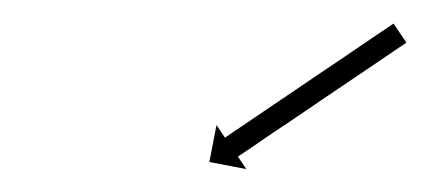

<svg xmlns="http://www.w3.org/2000/svg" viewBox="-20 -337 374 167"><path d="M331.9 -298.8C332.4 -299.2 333 -299.6 333.5 -299.9L322.3 -316.5C321.8 -316.1 321.2 -315.8 320.7 -315.4C319.1 -314.3 317.6 -313.3 316 -312.2C313.6 -310.6 311.2 -309 308.8 -307.4C305.7 -305.2 302.6 -303.1 299.4 -301C295.7 -298.5 292 -296 288.3 -293.5C284.2 -290.7 280.1 -287.9 276 -285.1C271.5 -282.1 267.1 -279.2 262.7 -276.2C258.2 -273.1 253.6 -270 249 -266.9C244.5 -263.8 239.9 -260.8 235.4 -257.7C230.9 -254.7 226.5 -251.7 222.1 -248.7C218 -245.9 213.9 -243.1 209.7 -240.3C206 -237.8 202.3 -235.3 198.6 -232.8C195.5 -230.7 192.4 -228.6 189.3 -226.5C186.9 -224.9 184.4 -223.2 182 -221.6C180.5 -220.5 178.9 -219.5 177.4 -218.4C176.8 -218.1 176.3 -217.7 175.7 -217.3L168.3 -228.2L162.1 -196.1L194.3 -189.9L186.9 -200.8C187.5 -201.1 188 -201.5 188.6 -201.9C190.1 -202.9 191.7 -204 193.2 -205C195.6 -206.7 198.1 -208.3 200.5 -209.9C203.6 -212 206.7 -214.1 209.8 -216.3C213.5 -218.8 217.2 -221.3 220.9 -223.8C225.1 -226.6 229.2 -229.4 233.3 -232.1C237.7 -235.1 242.2 -238.1 246.6 -241.1C251.1 -244.2 255.7 -247.3 260.2 -250.4C264.8 -253.4 269.4 -256.5 273.9 -259.6C278.3 -262.6 282.7 -265.6 287.2 -268.6C291.3 -271.4 295.4 -274.1 299.5 -276.9C303.2 -279.4 306.9 -281.9 310.6 -284.4C313.8 -286.6 316.9 -288.7 320 -290.8C322.4 -292.4 324.8 -294 327.2 -295.7C328.8 -296.7 330.3 -297.8 331.9 -298.8Z"/></svg>

Font: FRB American Cursive Just Arrows Extrabold
Style: Bold Italic
Weight: 800
Italic angle: -25°
Version: Version 2.0;Modular Font Editor K font №1